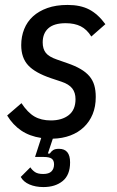

<svg xmlns="http://www.w3.org/2000/svg" viewBox="-20 -550 474 778"><path d="M156 208Q124 208 99.5 197.5Q75 187 64 167L103 128Q110 139 121.5 147Q133 155 155 155Q178 155 188.5 144.5Q199 134 199 116Q199 100 189.5 93Q180 86 157 86H122L147 9Q100 2 66 -21Q32 -44 9 -82L67 -132Q92 -94 119.5 -78Q147 -62 186 -62Q231 -62 258.5 -83.5Q286 -105 286 -148Q286 -175 272.5 -192Q259 -209 229 -219L187 -233Q122 -255 94 -285.5Q66 -316 66 -367Q66 -402 78 -432Q90 -462 113.5 -483.5Q137 -505 172 -517.5Q207 -530 254 -530Q306 -530 341.5 -511.5Q377 -493 407 -452L350 -402Q332 -431 307 -443.5Q282 -456 246 -456Q199 -456 176 -435.5Q153 -415 153 -378Q153 -352 165.5 -336Q178 -320 210 -309L253 -294Q285 -283 307 -270Q329 -257 342.5 -241Q356 -225 362 -204.5Q368 -184 368 -157Q368 -118 355.5 -87.5Q343 -57 320 -35Q297 -13 265 -1Q233 11 194 12L174 72H182Q187 64 195 58.5Q203 53 219 53Q264 53 264 108Q264 159 234 183.5Q204 208 156 208Z"/></svg>

Font: IBM Plex Sans Cond Text
Style: Italic
Weight: 450
Width: 3
Italic angle: -11°
Designer: Mike Abbink, Paul van der Laan, Pieter van Rosmalen
Foundry: Bold Monday
Version: Version 1.3